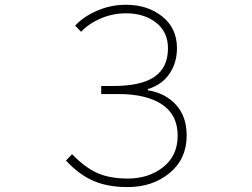

<svg xmlns="http://www.w3.org/2000/svg" viewBox="-20 -759 1040 792"><path d="M506.8 12.7Q423.8 12.7 364.7 -13.2Q305.7 -39.1 252 -96.7L277.3 -123Q331.1 -67.4 382.3 -44.9Q433.6 -22.5 506.8 -22.5Q593.8 -22.5 653.3 -69.8Q712.9 -117.2 712.9 -199.2Q712.9 -285.2 648.4 -328.1Q584 -371.1 467.8 -371.1H397.5V-404.3H446.3Q563.5 -404.3 618.2 -442.9Q672.9 -481.4 672.9 -559.6Q672.9 -627 624 -665.5Q575.2 -704.1 500 -704.1Q445.3 -704.1 396 -683.1Q346.7 -662.1 314.5 -627.9L290 -653.3Q324.2 -690.4 380.4 -714.8Q436.5 -739.3 500 -739.3Q588.9 -739.3 649.4 -690.9Q710 -642.6 710 -560.5Q710 -499 678.2 -453.6Q646.5 -408.2 589.8 -391.6V-386.7Q662.1 -375 706.1 -326.7Q750 -278.3 750 -200.2Q750 -103.5 679.7 -45.4Q609.4 12.7 506.8 12.7Z"/></svg>

Font: Gen Shin Gothic Monospace ExtraLight
Style: Regular
Weight: 200
Designer: [Source Han Sans]
Ryoko NISHIZUKA  (kana & ideographs); Paul D. Hunt (Latin, Greek & Cyrillic); Wenlong ZHANG  (bopomofo
Version: Version 1.002.20150607